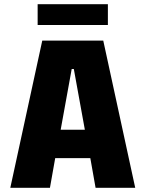

<svg xmlns="http://www.w3.org/2000/svg" viewBox="-20 -893 690 913"><path d="M623 0H434.5L409.5 -141H242.5L217.5 0H29L181 -700H471ZM321 -565 268.5 -276H383.5L331 -565ZM159 -774V-873H493V-774Z"/></svg>

Font: Trispace ExtraBold
Style: Regular
Weight: 800
Designer: Tyler Finck
Foundry: Etcetera Type Company
Version: Version 1.210; ttfautohint (v1.8.3)